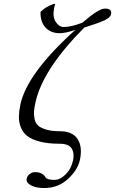

<svg xmlns="http://www.w3.org/2000/svg" viewBox="-20 -718 580 967"><path d="M203.1 229Q160.2 229 135.3 215.1Q110.4 201.2 114.3 182.1Q117.7 166.5 130.4 157.7Q143.1 148.9 156.2 148.9Q193.8 148.9 209 174.8Q216.8 188 253.9 188Q282.7 188 310.8 160.2Q338.9 132.3 348.1 88.9Q355.5 53.7 340.8 29.8Q326.2 5.9 279.8 5.9Q221.2 5.9 180.2 -4.9Q139.2 -15.6 116.9 -33.2Q94.7 -50.8 84.7 -77.4Q74.7 -104 75.2 -130.6Q75.7 -157.2 82.5 -190.9Q115.7 -348.1 359.9 -567.9Q311 -550.8 280.3 -550.8Q235.8 -550.8 209.2 -579.3Q182.6 -607.9 184.1 -658.2Q201.2 -674.3 213.9 -681.6Q226.6 -689 249.5 -698.2H258.3Q255.9 -692.4 252.9 -678.2Q243.7 -634.3 260.5 -608.2Q277.3 -582 301.8 -582Q338.4 -582 395.5 -604Q476.6 -674.8 508.3 -674.8Q527.3 -674.8 534.9 -667.5Q542.5 -660.2 539.1 -646Q535.6 -628.9 504.9 -615Q474.1 -601.1 404.3 -579.1Q194.3 -367.7 158.7 -202.1Q152.8 -175.8 151.4 -158.2Q149.9 -140.6 154.1 -119.6Q158.2 -98.6 171.1 -86.4Q184.1 -74.2 211.7 -65.7Q239.3 -57.1 281.2 -57.1Q345.7 -57.1 371.1 -17.3Q396.5 22.5 382.3 87.9Q371.6 137.7 322.3 183.3Q272.9 229 203.1 229Z"/></svg>

Font: Linux Biolinum O
Style: Italic
Weight: 400
Italic angle: -12°
Designer: Philipp H. Poll
Foundry: Philipp H. Poll
Version: Version 1.1.3